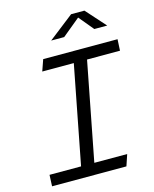

<svg xmlns="http://www.w3.org/2000/svg" viewBox="-136 -1031 899 1120"><g transform="rotate(-15 314.0 -470.5)"><path d="M36.5 0H485.5L508.5 -68.5H310L425 -661.5H624L627.5 -730H178.5L154.5 -661.5H345L230 -68.5H39.5ZM251.5 -822.5H330L438 -911.5L512 -822.5H590L484 -941H403.5Z"/></g></svg>

Font: Monaspace Krypton Light
Style: Italic
Weight: 300
Italic angle: -11°
Designer: Riley Cran & the Lettermatic Team
Foundry: Lettermatic
Version: Version 1.101 (Monaspace Krypton)